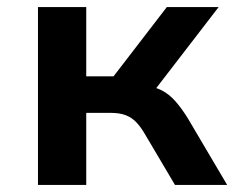

<svg xmlns="http://www.w3.org/2000/svg" viewBox="-20 -521 669 541"><path d="M87 0V-501H223V-306H300L450 -501H596L402 -249L386 -280Q415 -277 435.5 -266.5Q456 -256 473.5 -236.5Q491 -217 509 -188L620 0H473L389 -142Q377 -163 364 -176.5Q351 -190 334 -196.5Q317 -203 291 -203H223V0Z"/></svg>

Font: Nunito Sans 7pt
Style: Bold
Weight: 700
Designer: Vernon Adams
Foundry: Vernon Adams
Version: Version 3.101;gftools[0.9.27]